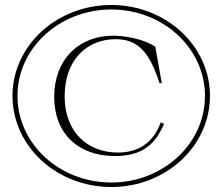

<svg xmlns="http://www.w3.org/2000/svg" viewBox="-20 -736 891 769"><path d="M426 13C644 13 821 -150 821 -352C821 -553 644 -716 426 -716C207 -716 30 -553 30 -352C30 -150 207 13 426 13ZM426 -5C218 -5 50 -160 50 -352C50 -543 218 -698 426 -698C633 -698 801 -543 801 -352C801 -160 633 -5 426 -5ZM440 -111C552 -111 603 -160 637 -240L624 -246C593 -161 531 -125 452 -125C331 -125 239 -207 239 -350C239 -496 327 -577 439 -579C525 -580 575 -539 619 -403H628L602 -549C563 -575 496 -592 437 -593C292 -594 197 -494 197 -348C197 -202 293 -111 440 -111Z"/></svg>

Font: Sprat Thin
Style: Regular
Weight: 100
Designer: Ethan Nakache
Foundry: Collletttivo
Version: Version 2.000;Glyphs 3.2 (3217)